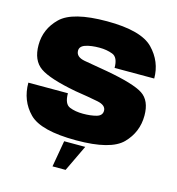

<svg xmlns="http://www.w3.org/2000/svg" viewBox="-123 -787 983 1069"><g transform="rotate(15 368.5 -252.5)"><path d="M277.5 177.5H353L425.5 25.5H304ZM367 3.5Q566 3.5 632.5 -64.5Q699 -132.5 699 -228Q699 -314.5 645.8 -349.2Q592.5 -384 433 -413Q350 -427 299 -436.2Q248 -445.5 248 -482Q248 -507.5 280.2 -518Q312.5 -528.5 360 -528.5Q401.5 -528.5 435.5 -515.5Q469.5 -502.5 469.5 -441.5H698Q698 -539 628.8 -610.2Q559.5 -681.5 362.5 -681.5Q164.5 -681.5 96 -614.8Q27.5 -548 27.5 -455.5Q27.5 -366.5 82.8 -328Q138 -289.5 291.5 -260.5Q376 -247.5 425.2 -237.5Q474.5 -227.5 474.5 -195.5Q474.5 -167.5 442.2 -158.5Q410 -149.5 365 -149.5Q320.5 -149.5 287.8 -162.8Q255 -176 255 -238H27Q27 -134 94.8 -65.2Q162.5 3.5 367 3.5Z"/></g></svg>

Font: Anybody Thin Black
Style: Regular
Weight: 900
Version: Version 1.113;gftools[0.9.25]